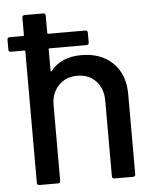

<svg xmlns="http://www.w3.org/2000/svg" viewBox="-51 -744 644 788"><g transform="rotate(-5 271.0 -350.0)"><path d="M296.9 -516.1Q378.4 -516.1 426.8 -468.5Q475.1 -420.9 475.1 -339.8V-9.8Q475.1 0 464.8 0H389.2Q378.9 0 378.9 -9.8V-320.8Q378.9 -371.1 349.9 -402.1Q320.8 -433.1 272.9 -433.1Q225.6 -433.1 195.8 -401.9Q166 -370.6 166 -321.8V-9.8Q166 0 155.8 0H80.1Q69.8 0 69.8 -9.8V-550.8Q69.8 -555.2 65.9 -555.2H11.2Q1 -555.2 1 -564.9V-605Q1 -615.2 11.2 -615.2H65.9Q69.8 -615.2 69.8 -619.1V-689.9Q69.8 -700.2 80.1 -700.2H155.8Q166 -700.2 166 -689.9V-619.1Q166 -615.2 169.9 -615.2H321.8Q332 -615.2 332 -605V-564.9Q332 -555.2 321.8 -555.2H169.9Q166 -555.2 166 -550.8V-462.9Q166 -460 168.5 -459.5Q169.4 -459.5 169.9 -460.9Q212.9 -516.1 296.9 -516.1Z"/></g></svg>

Font: Gruenseis Font Medium
Style: Regular
Weight: 500
Designer: Jeremy Tribby
Foundry: Tribby Type
Version: Version 1.408;Glyphs 3.1.2 (3151)